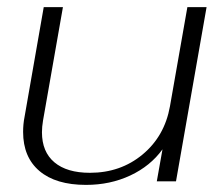

<svg xmlns="http://www.w3.org/2000/svg" viewBox="-20 -510 628 540"><path d="M45 -139Q45 -161 49 -181L103 -490H157L101 -171Q98 -153 98 -138Q98 -83 133 -53.5Q168 -24 233 -24Q319 -24 381 -75.5Q443 -127 458 -211L507 -490H561L475 0H421L437 -90Q403 -43 346.5 -16.5Q290 10 222 10Q137 10 91 -29Q45 -68 45 -139Z"/></svg>

Font: Fahkwang ExtraLight
Style: Italic
Weight: 275
Italic angle: -10°
Designer: Suppakit Chalermlarp | Katatrad Co.,Ltd.
Foundry: Cadson Demak Co.,Ltd.
Version: Version 1.000; ttfautohint (v1.6)